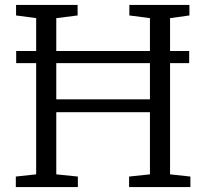

<svg xmlns="http://www.w3.org/2000/svg" viewBox="-20 -763 841 783"><path d="M127.5 -52V-689L45.5 -700V-743H296.5V-700L209.5 -689V-358H591.5V-689L507.5 -700V-743H752.5V-700L673.5 -689V-52L756.5 -43V0H506.5V-43L591.5 -52V-305.5H209.5V-52L297.5 -43V0H44.5V-43ZM751.5 -555V-505.5H46V-555Z"/></svg>

Font: Merriweather Light
Style: Regular
Weight: 300
Version: Version 2.100